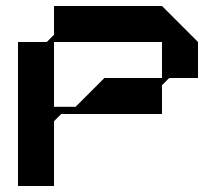

<svg xmlns="http://www.w3.org/2000/svg" viewBox="-20 -620 720 640"><path d="M520 -600H160V-504L136 -480H40V0H160V-216L184 -240H208H252H328H520V-336L544 -360H640V-480ZM520 -360H328L232 -264H160V-480H520Z"/></svg>

Font: KUBO
Style: Regular
Weight: 400
Version: Version 001.000